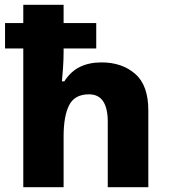

<svg xmlns="http://www.w3.org/2000/svg" viewBox="-20 -873 708 800"><path d="M245 -853V-777H381V-671H245V-656Q245 -624 242.5 -588.5Q240 -553 238 -534H248Q275 -576 313.5 -594.5Q352 -613 403 -613Q488 -613 543 -565.5Q598 -518 598 -413V-93H429V-365Q429 -480 351 -480Q291 -480 268 -434.5Q245 -389 245 -304V-93H77V-671H1V-777H77V-853Z"/></svg>

Font: Noto Sans Telugu UI ExtraBold
Style: Regular
Weight: 800
Designer: Jelle Bosma - Monotype Design Team
Foundry: Monotype Imaging Inc.
Version: Version 2.005; ttfautohint (v1.8.4.7-5d5b)